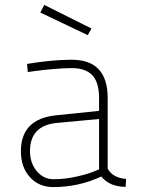

<svg xmlns="http://www.w3.org/2000/svg" viewBox="-20 -752 576 781"><path d="M418 -353V-66Q438 -29 493 -24L491 8Q426 8 392 -34Q300 9 197 9Q138 9 101.5 -31.5Q65 -72 65 -137Q65 -268 208 -283L383 -301V-353Q383 -417 355.5 -446Q328 -475 272 -475Q240 -475 195 -471Q150 -467 122 -463L93 -459L90 -492Q192 -509 272 -509Q418 -509 418 -353ZM383 -268 212 -252Q102 -242 102 -137Q102 -89 129.5 -56Q157 -23 198 -23Q242 -23 288 -33Q334 -43 358 -53L383 -63ZM160 -732 352 -636 337 -609 144 -701Z"/></svg>

Font: TitilliumMaps29L
Style: 1 wt
Weight: 100
Designer: Campivisivi
Foundry: Accademia di Belle Arti di Urbino and students of MA course of Visual design
Version: Version 001.001